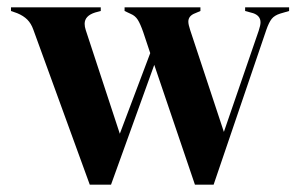

<svg xmlns="http://www.w3.org/2000/svg" viewBox="-20 -501 821 524"><path d="M769 -481V-471L745 -464Q729 -459 721.5 -449.5Q714 -440 707 -420L563 3H512L401 -324L283 3H225L71 -420Q65 -437 54.5 -447.5Q44 -458 27 -465L10 -471V-481H255V-471L240 -467Q211 -458 211 -436Q211 -428 214 -419L307 -136L390 -356L371 -413Q363 -436 356 -447Q349 -458 337 -463L320 -471V-481H527V-471L513 -465Q494 -458 494 -442Q494 -434 499 -419L591 -141L686 -417Q691 -432 691 -440Q691 -458 671 -465L649 -471V-481Z"/></svg>

Font: DeepMind Serif Display
Style: Regular
Weight: 800
Designer: Frank Grießhammer / Modifications: Colophon Foundry
Foundry: Colophon Foundry
Version: Version 5.002